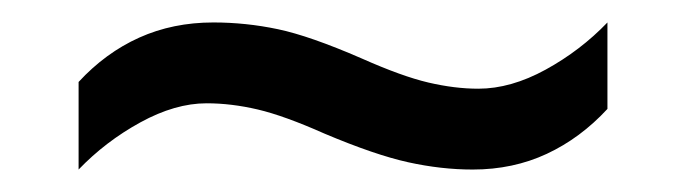

<svg xmlns="http://www.w3.org/2000/svg" viewBox="-20 -438 612 171"><path d="M269 -319Q233 -335 209.5 -340.5Q186 -346 164 -346Q136 -346 105 -329Q74 -312 50 -287V-365Q74 -391 104 -404.5Q134 -418 170 -418Q199 -418 227.5 -412Q256 -406 302 -386Q338 -370 361.5 -364.5Q385 -359 406 -359Q435 -359 466 -376Q497 -393 521 -418V-341Q497 -315 467 -301Q437 -287 401 -287Q373 -287 343.5 -293.5Q314 -300 269 -319Z"/></svg>

Font: lhindi25
Style: Book
Weight: 400
Designer: Jelle Bosma - Monotype Design Team
Foundry: Monotype Imaging Inc.
Version: Version 2.003